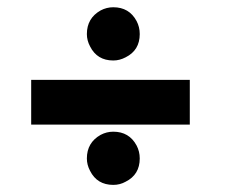

<svg xmlns="http://www.w3.org/2000/svg" viewBox="-20 -568 675 532"><path d="M66.4 -222.7V-346.7H505.9V-222.7ZM220.7 -473.6Q220.7 -517.6 258.8 -539.1Q275.4 -547.9 293.9 -547.9Q337.9 -547.9 358.4 -509.8Q367.2 -493.2 367.2 -473.6Q367.2 -428.7 328.1 -409.2Q311.5 -400.4 293.9 -400.4Q249 -400.4 229.5 -439.5Q220.7 -456.1 220.7 -473.6ZM220.7 -128.9Q220.7 -172.9 258.8 -194.3Q275.4 -203.1 293.9 -203.1Q337.9 -203.1 358.4 -165Q367.2 -148.4 367.2 -128.9Q367.2 -84 328.1 -64.5Q312.5 -55.7 293.9 -55.7Q249 -55.7 229.5 -94.7Q220.7 -111.3 220.7 -128.9Z"/></svg>

Font: Post No Bills Jaffna ExtraBold
Style: Regular
Weight: 800
Designer: Kosala Senevirathne, Siva Puranthara, Lasantha Premarathna, Tharique Azeez
Foundry: Mooniak
Version: Version 1.220 ; ttfautohint (v1.6)